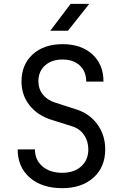

<svg xmlns="http://www.w3.org/2000/svg" viewBox="-20 -970 640 1000"><path d="M304 10Q198 10 135 -45Q72 -100 72 -192H162Q162 -137 201 -103.5Q240 -70 304 -70Q366 -70 403 -103.5Q440 -137 440 -192Q440 -235 417.5 -267.5Q395 -300 356 -312L248 -346Q175 -369 133.5 -422Q92 -475 92 -545Q92 -634 150.5 -687Q209 -740 306 -740Q403 -740 461 -687Q519 -634 519 -545H429Q429 -598 395.5 -629Q362 -660 306 -660Q249 -660 214.5 -629Q180 -598 180 -547Q180 -507 203 -478Q226 -449 266 -436L378 -400Q447 -378 487.5 -322Q528 -266 528 -192Q528 -100 467 -45Q406 10 304 10ZM242 -810 348 -950H445L334 -810Z"/></svg>

Font: NKDuy Mono
Style: Regular
Weight: 400
Monospace: yes
Designer: NKDuy
Foundry: NKDuy
Version: Version 2.251; ttfautohint (v1.8.4.7-5d5b)